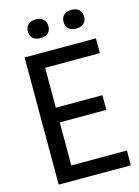

<svg xmlns="http://www.w3.org/2000/svg" viewBox="-136 -1005 781 1079"><g transform="rotate(-15 254.5 -465.0)"><path d="M67 0V-740H482V-654H163.5V-422H434.5V-336.5H163.5V-86H487V0ZM390 -821.5Q362 -821.5 346 -835.8Q330 -850 330 -875.5Q330 -901.5 346 -916Q362 -930.5 390 -930.5Q417.5 -930.5 433.5 -916Q449.5 -901.5 449.5 -875.5Q449.5 -850 433.5 -835.8Q417.5 -821.5 390 -821.5ZM182 -821.5Q154.5 -821.5 138.5 -835.8Q122.5 -850 122.5 -875.5Q122.5 -901.5 138.5 -916Q154.5 -930.5 182 -930.5Q210 -930.5 226 -916Q242 -901.5 242 -875.5Q242 -850 226 -835.8Q210 -821.5 182 -821.5Z"/></g></svg>

Font: Encode Sans Cnd Md
Style: Regular
Weight: 500
Width: 3
Designer: Multiple Designers
Foundry: Impallari Type
Version: Version 3.002; ttfautohint (v1.8.3) -l 8 -r 50 -G 200 -x 14 